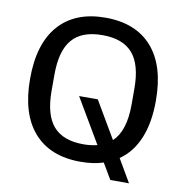

<svg xmlns="http://www.w3.org/2000/svg" viewBox="-85 -780 891 932"><g transform="rotate(10 361.0 -314.0)"><path d="M51 -345Q51 -518 131.5 -609Q212 -700 361 -700Q510 -700 590.5 -609Q671 -518 671 -345Q671 -236 639 -159.5Q607 -83 546 -41L612 72H520L474 -6Q425 10 361 10Q212 10 131.5 -81Q51 -172 51 -345ZM361 -76Q397 -76 429 -84L300 -303H392L499 -121Q558 -176 558 -305V-385Q558 -503 510 -558.5Q462 -614 361 -614Q260 -614 212 -558.5Q164 -503 164 -385V-305Q164 -187 212 -131.5Q260 -76 361 -76Z"/></g></svg>

Font: Mozilla Text BETA Medium
Style: Regular
Weight: 500
Designer: Studio DRAMA
Foundry: Studio DRAMA
Version: Version 0.100